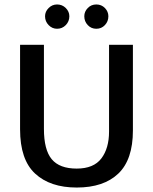

<svg xmlns="http://www.w3.org/2000/svg" viewBox="-20 -831 687 861"><path d="M70 -630H177V-253Q177 -159 212 -117Q247 -75 324 -75Q400 -75 434.5 -120.5Q469 -166 469 -241V-630H576V-246Q576 -115 510.5 -52.5Q445 10 324 10Q205 10 137.5 -52.5Q70 -115 70 -251ZM182 -758Q182 -779 198 -795Q214 -811 236 -811Q259 -811 275 -795Q291 -779 291 -758Q291 -735 275 -718.5Q259 -702 236 -702Q214 -702 198 -718.5Q182 -735 182 -758ZM358 -758Q358 -779 373.5 -795Q389 -811 412 -811Q435 -811 450.5 -795Q466 -779 466 -758Q466 -735 450.5 -718.5Q435 -702 412 -702Q389 -702 373.5 -718.5Q358 -735 358 -758Z"/></svg>

Font: Mukta Mahee Medium
Style: Regular
Weight: 500
Designer: Shuchita Grover, Noopur Datye, Girish Dalvi, Yashodeep Gholap
Foundry: Ek Type
Version: Version 2.538;PS 1.000;hotconv 16.6.51;makeotf.lib2.5.65220;